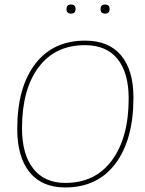

<svg xmlns="http://www.w3.org/2000/svg" viewBox="-20 -821 639 846"><path d="M273 -781Q273 -801 293 -801Q313 -801 313 -781Q313 -761 293 -761Q273 -761 273 -781ZM423 -781Q423 -801 443 -801Q463 -801 463 -781Q463 -761 443 -761Q423 -761 423 -781ZM355 -642Q459 -642 513.5 -577Q568 -512 568 -391Q568 -206 489 -100.5Q410 5 267 5Q165 5 110.5 -62Q56 -129 56 -253Q56 -435 134.5 -538.5Q213 -642 355 -642ZM354 -622Q223 -622 150 -524.5Q77 -427 77 -256Q77 -141 126.5 -78Q176 -15 268 -15Q400 -15 473.5 -115Q547 -215 547 -387Q547 -500 498 -561Q449 -622 354 -622Z"/></svg>

Font: Alegreya Sans SC Thin
Style: Italic
Weight: 100
Italic angle: -7°
Designer: Juan Pablo del Peral
Foundry: Huerta Tipografica
Version: Version 2.007